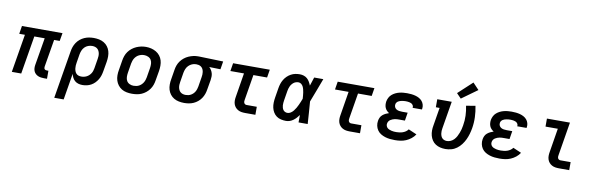

<svg xmlns="http://www.w3.org/2000/svg" viewBox="-59 -1376 6718 2169"><g transform="rotate(10 3300.0 -291.0)"><path d="M447 8Q429 8 411 5.5Q393 3 377 -4Q361 -11 348.5 -23Q336 -35 329 -51Q322 -67 321 -85.5Q320 -104 323 -122L376 -438H257L184 0H76L149 -438H84L99 -530H564L548 -438H484L431 -122Q430 -114 431 -107Q432 -100 436.5 -94.5Q441 -89 448 -86.5Q455 -84 463 -84H481V8Z M599 205 690 -342Q694 -369 703 -395Q712 -421 728 -445Q744 -469 766.5 -487.5Q789 -506 815 -517.5Q841 -529 868 -533.5Q895 -538 922 -538Q953 -538 983 -532Q1013 -526 1038.5 -511Q1064 -496 1082 -472.5Q1100 -449 1108.5 -420.5Q1117 -392 1117 -360.5Q1117 -329 1112 -298L1093 -188Q1089 -163 1081.5 -138.5Q1074 -114 1060.5 -91Q1047 -68 1028 -48.5Q1009 -29 985.5 -16Q962 -3 936.5 2.5Q911 8 886 8Q862 8 839.5 1.5Q817 -5 800 -19.5Q783 -34 772.5 -54.5Q762 -75 757 -97L707 205ZM858 -84Q874 -84 889.5 -87.5Q905 -91 919.5 -98.5Q934 -106 946 -117.5Q958 -129 967 -143Q976 -157 980.5 -172.5Q985 -188 988 -203L1006 -313Q1009 -329 1009.5 -345.5Q1010 -362 1007 -377Q1004 -392 997 -405.5Q990 -419 978 -428.5Q966 -438 951 -442Q936 -446 920 -446Q897 -446 874 -437.5Q851 -429 834 -411.5Q817 -394 808 -372Q799 -350 795 -327L779 -229Q776 -212 775 -195.5Q774 -179 776 -163Q778 -147 783.5 -132Q789 -117 799.5 -105.5Q810 -94 825.5 -89Q841 -84 858 -84Z M1454 8Q1423 8 1392.5 2Q1362 -4 1337 -19Q1312 -34 1294 -57.5Q1276 -81 1267 -109.5Q1258 -138 1258 -169.5Q1258 -201 1264 -232L1282 -342Q1286 -369 1295.5 -396Q1305 -423 1322 -446.5Q1339 -470 1362.5 -488.5Q1386 -507 1412.5 -518.5Q1439 -530 1466 -535.5Q1493 -541 1521 -541Q1553 -541 1582.5 -533.5Q1612 -526 1637.5 -511Q1663 -496 1681.5 -472.5Q1700 -449 1708.5 -420.5Q1717 -392 1717 -360.5Q1717 -329 1712 -298L1693 -188Q1689 -161 1679.5 -134Q1670 -107 1653 -83.5Q1636 -60 1613 -41.5Q1590 -23 1563.5 -11.5Q1537 0 1509 4Q1481 8 1454 8ZM1456 -84Q1472 -84 1488 -87Q1504 -90 1518.5 -97.5Q1533 -105 1545.5 -117Q1558 -129 1566.5 -143Q1575 -157 1580 -172Q1585 -187 1588 -203L1606 -313Q1610 -338 1609 -362.5Q1608 -387 1596.5 -406.5Q1585 -426 1563 -436Q1541 -446 1517 -446Q1501 -446 1485.5 -442.5Q1470 -439 1455.5 -431.5Q1441 -424 1429 -412.5Q1417 -401 1408.5 -387Q1400 -373 1395 -357.5Q1390 -342 1387 -327L1369 -217Q1365 -193 1366 -168.5Q1367 -144 1378 -124.5Q1389 -105 1410.5 -94.5Q1432 -84 1456 -84Q1456 -84 1456 -84Q1456 -84 1456 -84Z M2054 8Q2023 8 1992.5 2Q1962 -4 1936.5 -19Q1911 -34 1893 -57.5Q1875 -81 1866.5 -109.5Q1858 -138 1858 -169.5Q1858 -201 1864 -232L1882 -342Q1886 -369 1895.5 -395Q1905 -421 1922 -444Q1939 -467 1961.5 -485Q1984 -503 2010 -514.5Q2036 -526 2063 -532Q2090 -538 2116 -538Q2120 -538 2124.5 -538Q2129 -538 2133 -538L2407 -530L2392 -438L2263 -441Q2277 -429 2287 -412.5Q2297 -396 2302.5 -377.5Q2308 -359 2307.5 -338.5Q2307 -318 2304 -298L2285 -188Q2281 -161 2272 -135Q2263 -109 2247 -85Q2231 -61 2208.5 -42.5Q2186 -24 2160.5 -12.5Q2135 -1 2107.5 3.5Q2080 8 2054 8ZM2055 -84Q2070 -84 2085.5 -87.5Q2101 -91 2115 -99Q2129 -107 2140.5 -118.5Q2152 -130 2160 -144Q2168 -158 2172.5 -173Q2177 -188 2180 -203L2198 -313Q2201 -328 2201.5 -343.5Q2202 -359 2200 -373Q2198 -387 2192.5 -400.5Q2187 -414 2177 -424Q2167 -434 2153.5 -439.5Q2140 -445 2125 -445L2118 -446Q2116 -446 2114 -446Q2112 -446 2110 -446Q2087 -446 2065 -436.5Q2043 -427 2026 -410Q2009 -393 2000 -371Q1991 -349 1987 -327L1969 -217Q1966 -201 1965.5 -184.5Q1965 -168 1968 -153Q1971 -138 1978 -124.5Q1985 -111 1997 -101.5Q2009 -92 2024 -88Q2039 -84 2055 -84Z M2752 0Q2730 0 2709 -3.5Q2688 -7 2670 -17Q2652 -27 2639 -42.5Q2626 -58 2619.5 -77.5Q2613 -97 2613 -119Q2613 -141 2617 -162L2662 -438H2506L2521 -530H2942L2927 -438H2770L2722 -147Q2720 -138 2720 -128.5Q2720 -119 2723.5 -110.5Q2727 -102 2735 -97Q2743 -92 2752 -92H2870V0Z M3222 8Q3193 8 3164 1.5Q3135 -5 3112.5 -21.5Q3090 -38 3075.5 -62.5Q3061 -87 3055 -114.5Q3049 -142 3050 -172Q3051 -202 3056 -232L3074 -342Q3078 -367 3086 -392Q3094 -417 3108 -440.5Q3122 -464 3141.5 -483Q3161 -502 3185 -515Q3209 -528 3234.5 -533Q3260 -538 3286 -538Q3310 -538 3332.5 -530.5Q3355 -523 3371.5 -508Q3388 -493 3399.5 -473Q3411 -453 3419 -432Q3427 -456 3435 -480.5Q3443 -505 3451 -530H3556Q3530 -462 3504.5 -393Q3479 -324 3452 -256Q3458 -192 3461.5 -128Q3465 -64 3470 0H3365Q3365 -21 3365.5 -42.5Q3366 -64 3366 -85Q3353 -67 3337.5 -50Q3322 -33 3303.5 -19.5Q3285 -6 3264 1Q3243 8 3222 8ZM3222 -84Q3242 -84 3260 -96Q3278 -108 3291 -124.5Q3304 -141 3314.5 -159Q3325 -177 3333.5 -195.5Q3342 -214 3350 -233Q3358 -252 3365 -271Q3364 -289 3362.5 -306.5Q3361 -324 3358.5 -341.5Q3356 -359 3351.5 -376.5Q3347 -394 3339.5 -409Q3332 -424 3318 -435Q3304 -446 3286 -446Q3272 -446 3257.5 -441.5Q3243 -437 3231.5 -428Q3220 -419 3210.5 -407Q3201 -395 3195 -381.5Q3189 -368 3185 -354.5Q3181 -341 3179 -327L3161 -217Q3159 -202 3157.5 -187.5Q3156 -173 3157 -159Q3158 -145 3162 -131.5Q3166 -118 3174 -107Q3182 -96 3195 -90Q3208 -84 3222 -84Z M3952 0Q3930 0 3909 -3.5Q3888 -7 3870 -17Q3852 -27 3839 -42.5Q3826 -58 3819.5 -77.5Q3813 -97 3813 -119Q3813 -141 3817 -162L3862 -438H3706L3721 -530H4142L4127 -438H3970L3922 -147Q3920 -138 3920 -128.5Q3920 -119 3923.5 -110.5Q3927 -102 3935 -97Q3943 -92 3952 -92H4070V0Z M4471 8Q4442 8 4413.5 5Q4385 2 4358 -6.5Q4331 -15 4307.5 -29.5Q4284 -44 4268.5 -66.5Q4253 -89 4247 -117Q4241 -145 4246 -174Q4249 -193 4257.5 -211.5Q4266 -230 4282 -243.5Q4298 -257 4316.5 -266Q4335 -275 4354 -281Q4339 -290 4326.5 -303Q4314 -316 4307 -332.5Q4300 -349 4298.5 -368Q4297 -387 4300 -406Q4304 -428 4315 -449.5Q4326 -471 4344 -486.5Q4362 -502 4383.5 -512.5Q4405 -523 4427.5 -528.5Q4450 -534 4472 -536Q4494 -538 4516 -538Q4541 -538 4565 -535.5Q4589 -533 4611.5 -527Q4634 -521 4654.5 -510Q4675 -499 4690 -481.5Q4705 -464 4711.5 -441Q4718 -418 4714 -394Q4714 -392 4713.5 -390Q4713 -388 4712 -386H4605Q4605 -387 4605.5 -387.5Q4606 -388 4606 -389Q4608 -399 4604 -408.5Q4600 -418 4593 -425Q4586 -432 4576.5 -436Q4567 -440 4557.5 -442Q4548 -444 4537.5 -445Q4527 -446 4516 -446Q4506 -446 4495 -445Q4484 -444 4473 -442Q4462 -440 4451 -436.5Q4440 -433 4430.5 -427Q4421 -421 4414 -411Q4407 -401 4406 -390Q4403 -373 4410.5 -358Q4418 -343 4432 -335Q4446 -327 4463 -324.5Q4480 -322 4497 -322H4560L4545 -229H4482Q4469 -229 4456 -228.5Q4443 -228 4430.5 -225.5Q4418 -223 4405 -218Q4392 -213 4380.5 -205.5Q4369 -198 4361.5 -186.5Q4354 -175 4352 -162Q4349 -148 4353.5 -134.5Q4358 -121 4367.5 -112Q4377 -103 4389.5 -98Q4402 -93 4415.5 -89.5Q4429 -86 4443 -85Q4457 -84 4471 -84Q4489 -84 4507.5 -86.5Q4526 -89 4543.5 -95Q4561 -101 4577.5 -112Q4594 -123 4605 -139L4700 -98Q4682 -70 4655 -48.5Q4628 -27 4597.5 -14Q4567 -1 4535 3.5Q4503 8 4471 8Z M5050 8Q5019 8 4990 1Q4961 -6 4937 -21.5Q4913 -37 4897 -61Q4881 -85 4873.5 -113Q4866 -141 4866 -171.5Q4866 -202 4872 -232L4906 -438H4863V-530H5029L4977 -217Q4974 -202 4973.5 -186.5Q4973 -171 4975 -156.5Q4977 -142 4982.5 -128Q4988 -114 4998 -104Q5008 -94 5022 -89Q5036 -84 5051 -84Q5073 -84 5095 -94Q5117 -104 5133 -121.5Q5149 -139 5160 -159.5Q5171 -180 5179 -201.5Q5187 -223 5193 -244.5Q5199 -266 5202 -289Q5212 -346 5210 -402Q5208 -458 5196 -514L5301 -532Q5314 -469 5316.5 -404.5Q5319 -340 5308 -275Q5302 -241 5292.5 -208Q5283 -175 5268 -143Q5253 -111 5231 -82Q5209 -53 5180 -31.5Q5151 -10 5117 -1Q5083 8 5050 8ZM5123 -583 5071 -637 5233 -787 5303 -713Z M5671 8Q5642 8 5613.5 5Q5585 2 5558 -6.5Q5531 -15 5507.5 -29.5Q5484 -44 5468.5 -66.5Q5453 -89 5447 -117Q5441 -145 5446 -174Q5449 -193 5457.5 -211.5Q5466 -230 5482 -243.5Q5498 -257 5516.5 -266Q5535 -275 5554 -281Q5539 -290 5526.5 -303Q5514 -316 5507 -332.5Q5500 -349 5498.5 -368Q5497 -387 5500 -406Q5504 -428 5515 -449.5Q5526 -471 5544 -486.5Q5562 -502 5583.5 -512.5Q5605 -523 5627.5 -528.5Q5650 -534 5672 -536Q5694 -538 5716 -538Q5741 -538 5765 -535.5Q5789 -533 5811.5 -527Q5834 -521 5854.5 -510Q5875 -499 5890 -481.5Q5905 -464 5911.5 -441Q5918 -418 5914 -394Q5914 -392 5913.5 -390Q5913 -388 5912 -386H5805Q5805 -387 5805.5 -387.5Q5806 -388 5806 -389Q5808 -399 5804 -408.5Q5800 -418 5793 -425Q5786 -432 5776.5 -436Q5767 -440 5757.5 -442Q5748 -444 5737.5 -445Q5727 -446 5716 -446Q5706 -446 5695 -445Q5684 -444 5673 -442Q5662 -440 5651 -436.5Q5640 -433 5630.5 -427Q5621 -421 5614 -411Q5607 -401 5606 -390Q5603 -373 5610.5 -358Q5618 -343 5632 -335Q5646 -327 5663 -324.5Q5680 -322 5697 -322H5760L5745 -229H5682Q5669 -229 5656 -228.5Q5643 -228 5630.5 -225.5Q5618 -223 5605 -218Q5592 -213 5580.5 -205.5Q5569 -198 5561.5 -186.5Q5554 -175 5552 -162Q5549 -148 5553.5 -134.5Q5558 -121 5567.5 -112Q5577 -103 5589.5 -98Q5602 -93 5615.5 -89.5Q5629 -86 5643 -85Q5657 -84 5671 -84Q5689 -84 5707.5 -86.5Q5726 -89 5743.5 -95Q5761 -101 5777.5 -112Q5794 -123 5805 -139L5900 -98Q5882 -70 5855 -48.5Q5828 -27 5797.5 -14Q5767 -1 5735 3.5Q5703 8 5671 8Z M6352 0Q6330 0 6309 -3.5Q6288 -7 6270 -17Q6252 -27 6239 -42.5Q6226 -58 6219.5 -77.5Q6213 -97 6213 -119Q6213 -141 6217 -162L6262 -438H6121V-530H6385L6322 -147Q6320 -138 6320 -128.5Q6320 -119 6323.5 -110.5Q6327 -102 6335 -97Q6343 -92 6352 -92H6470V0Z"/></g></svg>

Font: Iosevka Curly Slab SmBdEx
Style: Italic
Weight: 600
Width: 7
Italic angle: -9°
Monospace: yes
Designer: Belleve Invis
Foundry: Belleve Invis
Version: Version 11.1.0; ttfautohint (v1.8.3)